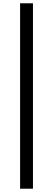

<svg xmlns="http://www.w3.org/2000/svg" viewBox="-20 -864 321 1165"><path d="M102 281V-844H180V281Z"/></svg>

Font: Noto Sans HK Thin Medium
Style: Regular
Weight: 500
Version: Version 2.004-H2;hotconv 1.0.118;makeotfexe 2.5.65603